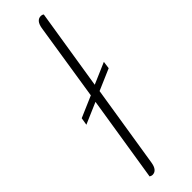

<svg xmlns="http://www.w3.org/2000/svg" viewBox="-253 -725 730 730"><g transform="rotate(-45 112.5 -360.0)"><path d="M221 -401 135 -364 82 -31Q76 4 52 4Q47 4 40 0L95 -346L9 -309L14 -339L100 -376L149 -689Q155 -724 179 -724Q186 -724 191 -720L139 -394L225 -431Z"/></g></svg>

Font: Thasadith
Style: Italic
Weight: 400
Italic angle: -9°
Designer: Cadson Demak Co.,Ltd.
Foundry: Cadson Demak Co.,Ltd.
Version: Version 1.000; ttfautohint (v1.6)